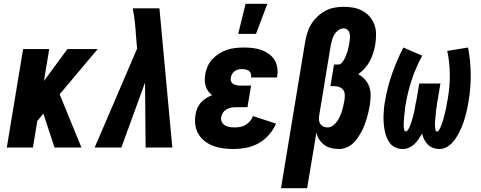

<svg xmlns="http://www.w3.org/2000/svg" viewBox="-20 -779 2540 1014"><path d="M268 0 209 -179 177 -140 154 0H16L102 -520H240L212 -351L336 -520H496L295 -281L410 0Z M480 0 704 -522 698 -593Q696 -629 692 -664.5Q688 -700 681 -735H822L890 0H749L746 -343L621 0Z M1213 8Q1185 8 1158.5 4.5Q1132 1 1107.5 -8Q1083 -17 1062 -33Q1041 -49 1028 -71Q1015 -93 1011.5 -120Q1008 -147 1013 -175Q1015 -191 1022 -207.5Q1029 -224 1041 -237.5Q1053 -251 1068.5 -260.5Q1084 -270 1100 -276Q1089 -285 1080 -297Q1071 -309 1066.5 -323.5Q1062 -338 1061.5 -354Q1061 -370 1064 -386Q1067 -407 1076.5 -428.5Q1086 -450 1102 -467Q1118 -484 1138 -496.5Q1158 -509 1179.5 -516Q1201 -523 1223 -525.5Q1245 -528 1267 -528Q1290 -528 1313.5 -525.5Q1337 -523 1358.5 -515.5Q1380 -508 1398 -495.5Q1416 -483 1428 -465Q1440 -447 1444 -424Q1448 -401 1444 -377L1443 -370H1306V-372Q1308 -382 1304.5 -391Q1301 -400 1294 -405Q1287 -410 1277 -412Q1267 -414 1257 -414Q1247 -414 1237 -411.5Q1227 -409 1218.5 -402.5Q1210 -396 1205 -386.5Q1200 -377 1199 -368Q1197 -358 1200.5 -349Q1204 -340 1212 -335.5Q1220 -331 1229 -329Q1238 -327 1248 -327H1306L1287 -213H1229Q1216 -213 1203 -211Q1190 -209 1178 -202.5Q1166 -196 1158 -184.5Q1150 -173 1148 -160Q1146 -146 1152 -134Q1158 -122 1169.5 -116Q1181 -110 1194.5 -108Q1208 -106 1222 -106Q1236 -106 1250.5 -109Q1265 -112 1278 -120Q1291 -128 1301 -140Q1311 -152 1316 -166L1438 -126Q1424 -94 1400 -66.5Q1376 -39 1345 -22Q1314 -5 1280 1.5Q1246 8 1213 8ZM1238 -600 1277 -759H1392L1332 -600Z M1464 215 1592 -560Q1596 -583 1603.5 -607Q1611 -631 1624.5 -652.5Q1638 -674 1657 -692Q1676 -710 1698.5 -722Q1721 -734 1745.5 -738.5Q1770 -743 1794 -743Q1821 -743 1846.5 -738.5Q1872 -734 1894 -722Q1916 -710 1932.5 -691Q1949 -672 1957.5 -648.5Q1966 -625 1966 -598Q1966 -571 1962 -544Q1958 -522 1951.5 -500.5Q1945 -479 1934 -458Q1923 -437 1907 -419Q1891 -401 1872 -387Q1892 -376 1907.5 -359Q1923 -342 1930.5 -320Q1938 -298 1937.5 -273.5Q1937 -249 1933 -224Q1930 -206 1926 -188Q1922 -170 1916.5 -152Q1911 -134 1904 -116Q1897 -98 1887.5 -81Q1878 -64 1867 -48Q1856 -32 1841 -19Q1826 -6 1807.5 1Q1789 8 1771 8Q1749 8 1729 3Q1709 -2 1693 -13.5Q1677 -25 1666 -42Q1655 -59 1651 -79L1602 215ZM1710 -106Q1724 -106 1737 -115Q1750 -124 1759 -136.5Q1768 -149 1774.5 -163Q1781 -177 1785.5 -191Q1790 -205 1793 -219.5Q1796 -234 1799 -248Q1801 -262 1801 -276.5Q1801 -291 1794 -302Q1787 -313 1774 -318.5Q1761 -324 1747 -324H1725L1744 -438H1766Q1777 -438 1786 -448.5Q1795 -459 1800 -469.5Q1805 -480 1809.5 -491.5Q1814 -503 1817 -514Q1820 -525 1822 -536.5Q1824 -548 1826 -559Q1828 -571 1828.5 -582.5Q1829 -594 1826 -604.5Q1823 -615 1814.5 -622Q1806 -629 1794 -629Q1780 -629 1767 -619.5Q1754 -610 1746 -597Q1738 -584 1734 -569.5Q1730 -555 1727 -541L1666 -171Q1664 -159 1664.5 -147Q1665 -135 1671 -125.5Q1677 -116 1687.5 -111Q1698 -106 1710 -106Z M2108 8Q2088 8 2070 0.5Q2052 -7 2040.5 -21.5Q2029 -36 2022 -53.5Q2015 -71 2011.5 -90Q2008 -109 2006.5 -128.5Q2005 -148 2005.5 -168Q2006 -188 2008 -208Q2010 -228 2014 -248Q2026 -320 2051 -390.5Q2076 -461 2110 -528L2210 -485Q2177 -425 2155.5 -360.5Q2134 -296 2123 -231Q2122 -226 2121 -220.5Q2120 -215 2119.5 -209.5Q2119 -204 2118.5 -198.5Q2118 -193 2117.5 -187.5Q2117 -182 2116 -177Q2115 -172 2114.5 -166.5Q2114 -161 2114 -155.5Q2114 -150 2113.5 -144.5Q2113 -139 2112.5 -133.5Q2112 -128 2112 -122.5Q2112 -117 2112 -112Q2112 -107 2113 -101.5Q2114 -96 2115.5 -90.5Q2117 -85 2122 -85Q2129 -85 2133.5 -91.5Q2138 -98 2141 -104Q2144 -110 2146.5 -116.5Q2149 -123 2151 -129.5Q2153 -136 2155 -142.5Q2157 -149 2159 -155.5Q2161 -162 2162.5 -168.5Q2164 -175 2165.5 -181.5Q2167 -188 2168.5 -194.5Q2170 -201 2171 -207.5Q2172 -214 2173 -220.5Q2174 -227 2175.5 -233.5Q2177 -240 2178.5 -246.5Q2180 -253 2181 -260L2194 -338H2306L2293 -260Q2292 -254 2291 -248.5Q2290 -243 2289 -237.5Q2288 -232 2287.5 -226Q2287 -220 2286 -214.5Q2285 -209 2284 -203.5Q2283 -198 2283 -192.5Q2283 -187 2282 -181Q2281 -175 2280.5 -169.5Q2280 -164 2279.5 -158.5Q2279 -153 2278.5 -147.5Q2278 -142 2277.5 -136Q2277 -130 2277 -124.5Q2277 -119 2277.5 -113.5Q2278 -108 2278.5 -102.5Q2279 -97 2280 -91Q2281 -85 2287 -85Q2294 -85 2298 -91.5Q2302 -98 2305 -104Q2308 -110 2310.5 -116.5Q2313 -123 2315 -129.5Q2317 -136 2319 -142Q2321 -148 2322.5 -154.5Q2324 -161 2326 -167.5Q2328 -174 2329.5 -180.5Q2331 -187 2332.5 -193.5Q2334 -200 2335.5 -206.5Q2337 -213 2338 -219.5Q2339 -226 2340 -232.5Q2341 -239 2342.5 -245.5Q2344 -252 2345 -258Q2356 -322 2355.5 -386Q2355 -450 2342 -510L2452 -528Q2465 -460 2466 -389Q2467 -318 2455 -246Q2452 -227 2448 -208Q2444 -189 2439 -170Q2434 -151 2427.5 -132.5Q2421 -114 2413 -96Q2405 -78 2394.5 -60.5Q2384 -43 2370.5 -27.5Q2357 -12 2338.5 -2Q2320 8 2301 8Q2283 8 2267 2Q2251 -4 2239.5 -15.5Q2228 -27 2220.5 -42Q2213 -57 2209 -73Q2200 -58 2190.5 -44Q2181 -30 2168.5 -18Q2156 -6 2140 1Q2124 8 2108 8Z"/></svg>

Font: Iosevka Heavy
Style: Italic
Weight: 900
Italic angle: -9°
Monospace: yes
Designer: Belleve Invis
Foundry: Belleve Invis
Version: Version 32.5.0; ttfautohint (v1.8.4)